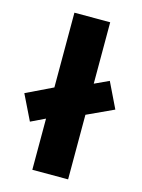

<svg xmlns="http://www.w3.org/2000/svg" viewBox="-123 -785 629 850"><g transform="rotate(15 192.0 -360.0)"><path d="M45 -203 -11.5 -318.5 192.5 -417V-400.5L340 -469L396.5 -352.5L192.5 -258V-274ZM110.5 0V-720H274.5V0Z"/></g></svg>

Font: Geologica Roman
Style: Bold
Weight: 700
Designer: Sindre Bremnes, Frode Helland
Foundry: Monokrom Skriftforlag AS
Version: Version 1.010;gftools[0.9.28]